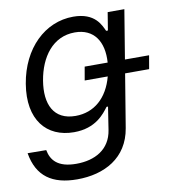

<svg xmlns="http://www.w3.org/2000/svg" viewBox="-85 -627 826 917"><g transform="rotate(-10 328.0 -169.0)"><path d="M215.9 215.9C348 215.9 462.4 156.2 485.8 15.6L528.4 -242.9H644.9L656.2 -308.2H539.1L578.1 -545.5H497.2L483 -458.8H474.4C460.9 -487.2 437.5 -552.6 331 -552.6C193.2 -552.6 80.3 -443.2 52.6 -276.3C24.1 -105.1 107.2 -8.5 240.1 -8.5C346.6 -8.5 390.6 -71 413.4 -100.9H420.5L403.4 9.9C389.2 102.3 314.6 142 224.4 142C134.2 142 103 102.3 93.8 52.6L3.6 51.8C22.7 166.9 95.9 215.9 215.9 215.9ZM136.4 -277C154.8 -387.8 218 -477.3 325.3 -477.3C418.3 -477.3 462.4 -409.1 455.3 -308.2H343.8L332.4 -242.9H444.2C417.6 -142.8 351.6 -83.8 260.7 -83.8C154.1 -83.8 117.9 -165.5 136.4 -277Z"/></g></svg>

Font: Margiela Sans
Style: Italic
Weight: 400
Italic angle: -9.39999°
Designer: Stefan Endress, Andreas Faust
Version: Version 1.100;FEAKit 1.0